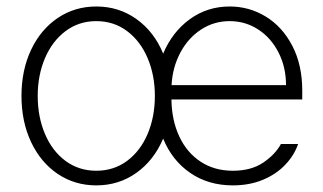

<svg xmlns="http://www.w3.org/2000/svg" viewBox="-20 -558 991 589"><path d="M45.9 -263.7Q45.9 -342.8 75.4 -405.3Q105 -467.8 157.2 -502.9Q209.5 -538.1 275.4 -538.1Q344.7 -538.1 398.9 -499.3Q453.1 -460.4 480.5 -393.6Q508.8 -460.4 562.5 -499.3Q616.2 -538.1 684.6 -538.1Q744.6 -538.1 795.4 -507.1Q846.2 -476.1 876.7 -417.5Q907.2 -358.9 907.2 -280.3V-252.9H505.9Q506.8 -189 530 -139.4Q553.2 -89.8 595.5 -62Q637.7 -34.2 694.3 -34.2Q750.5 -34.2 787.4 -59.1Q824.2 -84 841.8 -116.2H894.5Q882.8 -82 855.5 -53Q828.1 -23.9 786.9 -6.6Q745.6 10.7 694.3 10.7Q619.1 10.7 563.5 -27.6Q507.8 -65.9 480.5 -132.8Q452.1 -65.9 398.2 -27.6Q344.2 10.7 275.4 10.7Q209.5 10.7 157.2 -24.4Q105 -59.6 75.4 -122.1Q45.9 -184.6 45.9 -263.7ZM455.1 -263.7Q455.1 -327.1 432.9 -379.6Q410.6 -432.1 369.9 -462.6Q329.1 -493.2 275.4 -493.2Q221.7 -493.2 180.9 -462.4Q140.1 -431.6 117.9 -379.4Q95.7 -327.1 95.7 -263.7Q95.7 -199.7 117.9 -147.2Q140.1 -94.7 180.9 -64.5Q221.7 -34.2 275.4 -34.2Q329.1 -34.2 369.9 -64.5Q410.6 -94.7 432.9 -147.2Q455.1 -199.7 455.1 -263.7ZM857.4 -296.9Q857.4 -351.6 834.7 -396.5Q812 -441.4 772.5 -467.3Q732.9 -493.2 684.6 -493.2Q636.2 -493.2 596.7 -467.3Q557.1 -441.4 533.2 -396.5Q509.3 -351.6 506.3 -296.9Z"/></svg>

Font: Pretendard JP ExtraLight
Style: Regular
Weight: 200
Designer: Base glyphs from Inter by Rasmus Andersson; Hangeul glyphs from Noto Sans CJK(Source Han Sans) by Jang Soo-young and Kan
Foundry: Kil Hyung-jin
Version: Version 1.309